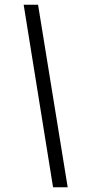

<svg xmlns="http://www.w3.org/2000/svg" viewBox="-20 -743 362 807"><path d="M203 44 79.5 -723H140L264.5 44Z"/></svg>

Font: Public Sans Thin Light
Style: Italic
Weight: 300
Italic angle: -8°
Version: Version 2.001